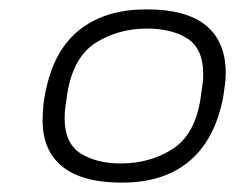

<svg xmlns="http://www.w3.org/2000/svg" viewBox="-20 -718 502 410"><path d="M240 -328Q156 -328 113.5 -362Q71 -396 71 -461Q71 -480 73 -497Q75 -514 79 -530Q91 -585 118.5 -622Q146 -659 190 -678.5Q234 -698 293 -698Q378 -698 420 -663.5Q462 -629 462 -562Q462 -551 460.5 -538.5Q459 -526 457 -513Q446 -453 418.5 -412Q391 -371 346.5 -349.5Q302 -328 240 -328ZM238 -369Q300 -369 348 -399.5Q396 -430 408 -506Q410 -521 411.5 -530.5Q413 -540 413.5 -546.5Q414 -553 414 -559Q414 -614 380.5 -635.5Q347 -657 294 -657Q233 -657 185 -627Q137 -597 124 -520Q122 -506 120.5 -496Q119 -486 118.5 -479Q118 -472 118 -466Q118 -412 152 -390.5Q186 -369 238 -369Z"/></svg>

Font: Archivo Expanded Thin
Style: Italic
Weight: 250
Width: 7
Italic angle: -10°
Designer: Hector Gatti
Foundry: Omnibus-Type
Version: Version 2.001